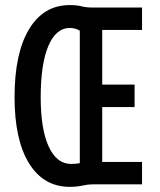

<svg xmlns="http://www.w3.org/2000/svg" viewBox="-20 -723 626 753"><path d="M253.9 9.8Q150.9 9.8 94 -82.3Q37.1 -174.3 37.1 -341.8Q37.1 -514.2 94 -608.6Q150.9 -703.1 253.9 -703.1Q280.3 -703.1 299.8 -698.2Q319.3 -693.4 341.8 -693.4H380.9V0H341.8Q324.7 0 303 4.9Q281.2 9.8 253.9 9.8ZM317.4 0V-87.9H537.1V0ZM258.8 -80.1Q278.3 -80.1 293 -83V-602.5Q275.9 -613.3 253.9 -613.3Q199.2 -613.3 169.4 -542.2Q139.6 -471.2 139.6 -341.8Q139.6 -216.8 170.9 -148.4Q202.1 -80.1 258.8 -80.1ZM327.1 -303.2V-391.1H507.8V-303.2ZM312.5 -605.5V-693.4H537.1V-605.5Z"/></svg>

Font: Cascadia Mono
Style: Regular
Weight: 400
Monospace: yes
Designer: Aaron Bell
Foundry: Saja Typeworks
Version: Version 2102.003